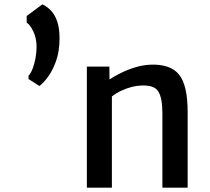

<svg xmlns="http://www.w3.org/2000/svg" viewBox="-20 -862 964 882"><path d="M161 -467 111 -499V-514Q122.5 -526.5 130.8 -549Q139 -571.5 143.5 -597.5Q148 -623.5 148 -646.5Q148 -686.5 133 -717.8Q118 -749 102.5 -758V-788.5L174.5 -842Q197 -832 215 -812.5Q233 -793 243.2 -762Q253.5 -731 253.5 -686.5Q253.5 -625.5 237.2 -580.8Q221 -536 199.5 -507.5Q178 -479 161 -467ZM379 0V-556H482.5L483 -497Q503.5 -511 534.8 -526.5Q566 -542 602.2 -553Q638.5 -564 674.5 -565Q764 -567.5 803 -518.8Q842 -470 842 -347.5V0H726V-341.5Q726 -411.5 707.2 -442Q688.5 -472.5 626 -469Q608.5 -468.5 585.8 -462.8Q563 -457 539.2 -446.2Q515.5 -435.5 494 -419V0Z"/></svg>

Font: Tracken
Style: Regular
Weight: 400
Designer: Eben Sorkin
Foundry: Eben Sorkin
Version: Version 2.001